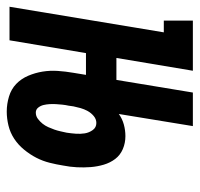

<svg xmlns="http://www.w3.org/2000/svg" viewBox="-46 -538 578 555"><g transform="rotate(90 242.5 -261.0)"><path d="M-15 0 59 -446H25V-530H170L133 -309H245L230 -221H119L82 0ZM288 8Q266 8 244.5 1.5Q223 -5 208 -19.5Q193 -34 184.5 -54Q176 -74 172.5 -95.5Q169 -117 170.5 -139.5Q172 -162 176 -185L233 -530H330L295 -316Q309 -326 325.5 -330.5Q342 -335 359 -335Q379 -335 396.5 -327.5Q414 -320 425 -305.5Q436 -291 441.5 -272.5Q447 -254 448.5 -234.5Q450 -215 449 -195Q448 -175 444 -155Q441 -136 436 -116Q431 -96 421.5 -77.5Q412 -59 398 -42Q384 -25 366.5 -13.5Q349 -2 328.5 3Q308 8 288 8ZM291 -76Q301 -76 309 -82Q317 -88 323 -95.5Q329 -103 333 -112Q337 -121 340 -129.5Q343 -138 345 -147Q347 -156 349 -165Q351 -178 352 -191.5Q353 -205 351 -217.5Q349 -230 341.5 -240.5Q334 -251 321 -251Q321 -251 321 -251Q321 -251 321 -251Q310 -251 301 -243.5Q292 -236 286.5 -226Q281 -216 278 -205.5Q275 -195 273 -185L271 -171Q269 -162 268 -152.5Q267 -143 266.5 -134Q266 -125 266.5 -116Q267 -107 269 -98.5Q271 -90 276.5 -83Q282 -76 291 -76Z"/></g></svg>

Font: Iosevka Slab Semibold
Style: Italic
Weight: 600
Italic angle: -9°
Monospace: yes
Designer: Belleve Invis
Foundry: Belleve Invis
Version: Version 11.1.1; ttfautohint (v1.8.3)